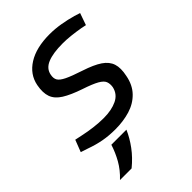

<svg xmlns="http://www.w3.org/2000/svg" viewBox="-205 -594 865 865"><g transform="rotate(-45 227.0 -161.5)"><path d="M183 7Q142 7 107 0.5Q72 -6 36 -19L0 -31L22 -88L55 -81Q87 -74 119.5 -70Q152 -66 182 -66Q232 -66 266.5 -82.5Q301 -99 309 -136Q312 -155 306.5 -169.5Q301 -184 278 -197Q255 -210 207 -226Q151 -245 119 -265Q87 -285 77 -313Q67 -341 75 -383Q86 -440 138.5 -473Q191 -506 276 -506Q311 -506 346 -500Q381 -494 413 -485L441 -476L421 -419L397 -424Q368 -429 340.5 -432Q313 -435 289 -435Q227 -435 192 -420.5Q157 -406 151 -373Q147 -353 154.5 -340Q162 -327 187.5 -314.5Q213 -302 265 -285Q320 -267 349.5 -247Q379 -227 388 -199Q397 -171 388 -129Q379 -80 349.5 -49.5Q320 -19 277 -6Q234 7 183 7ZM36 183Q69 152 89 116.5Q109 81 121 43H217Q201 80 174.5 116Q148 152 110 183Z"/></g></svg>

Font: REM Light
Style: Italic
Weight: 300
Italic angle: -11°
Designer: Octavio Pardo
Foundry: Ashler Design
Version: Version 1.005;gftools[0.9.28]